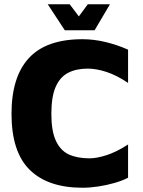

<svg xmlns="http://www.w3.org/2000/svg" viewBox="-20 -867 671 901"><path d="M367 14Q205 14 119.5 -70Q34 -154 34 -333Q34 -506 115.5 -594.5Q197 -683 367 -683Q420 -683 474.5 -670Q529 -657 581 -634V-478Q527 -514 479.5 -529.5Q432 -545 392 -545Q338 -545 300 -525.5Q262 -506 241.5 -460Q221 -414 221 -332Q221 -253 242 -207Q263 -161 302.5 -142.5Q342 -124 400 -124Q434 -124 480.5 -139Q527 -154 581 -189V-33Q554 -19 517.5 -8.5Q481 2 441.5 8Q402 14 367 14ZM284 -725 204 -847H307L350 -790L392 -847H496L424 -725Z"/></svg>

Font: Maven Pro ExtraBold
Style: Regular
Weight: 800
Designer: Joe Prince
Foundry: Joe Prince
Version: Version 2.100